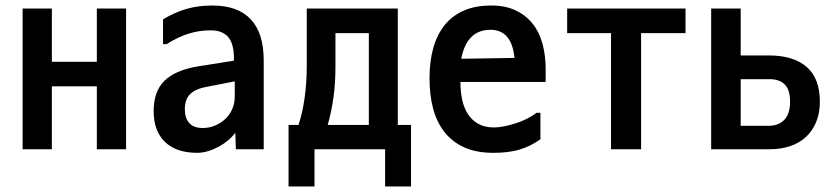

<svg xmlns="http://www.w3.org/2000/svg" viewBox="-20 -557 3040 696"><path d="M437 -526V-16H331V-244H168V-16H62V-526H168V-333H331V-526Z M831 -262 733 -243Q691 -236 670.5 -217Q650 -198 650 -161Q650 -129 666 -111Q682 -93 715 -93Q739 -93 760 -102Q781 -111 797 -126Q813 -141 822 -162Q831 -183 831 -207ZM571 -397V-487Q615 -513 657 -525Q699 -537 750 -537Q842 -537 889 -487Q936 -437 936 -338V-16H835L833 -76Q822 -61 806.5 -48Q791 -35 772.5 -25Q754 -15 734 -9Q714 -3 695 -3Q619 -3 578 -42.5Q537 -82 537 -154Q537 -225 575.5 -263.5Q614 -302 695 -316L828 -337V-345Q828 -399 807 -423Q786 -447 744 -447Q702 -447 663.5 -435Q625 -423 584 -397Z M1092 -526H1422V-104H1470V119H1376V-16H1120V119H1026V-104H1062Q1077 -149 1084.5 -204Q1092 -259 1092 -318ZM1317 -104V-437H1196V-316Q1196 -256 1189 -205Q1182 -154 1168 -104Z M1758 -449Q1672 -449 1652 -344L1845 -347Q1835 -449 1758 -449ZM1761 -537Q1812 -537 1849 -519.5Q1886 -502 1910.5 -471.5Q1935 -441 1946.5 -398.5Q1958 -356 1958 -307V-260H1649Q1649 -225 1655.5 -195Q1662 -165 1676.5 -143Q1691 -121 1714 -108Q1737 -95 1771 -95Q1787 -95 1807 -99Q1827 -103 1848 -109.5Q1869 -116 1889 -126Q1909 -136 1925 -148H1939V-52Q1902 -26 1862.5 -14.5Q1823 -3 1769 -3Q1707 -3 1663.5 -22.5Q1620 -42 1591.5 -78Q1563 -114 1550 -163.5Q1537 -213 1537 -273Q1537 -334 1550.5 -382.5Q1564 -431 1591.5 -465.5Q1619 -500 1661 -518.5Q1703 -537 1761 -537Z M2195 -16V-437H2036V-526H2465V-437H2304V-16Z M2558 -526H2665V-356H2768Q2856 -356 2904 -314.5Q2952 -273 2952 -188Q2952 -147 2938.5 -114.5Q2925 -82 2901 -60Q2877 -38 2843.5 -27Q2810 -16 2770 -16H2558ZM2766 -101Q2802 -101 2823 -122.5Q2844 -144 2844 -189Q2844 -232 2824.5 -251Q2805 -270 2770 -270H2665V-101Z"/></svg>

Font: D2Coding ligature
Style: Bold
Weight: 700
Monospace: yes
Designer: Yong-Rak Park; Jeong-Hwan Yoon; Sang-Min Lee;
Foundry: NHN Corporation
Version: Version 1.3.2; Build 20180524